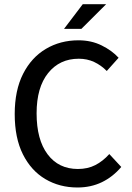

<svg xmlns="http://www.w3.org/2000/svg" viewBox="-20 -853 609 886"><path d="M337.4 12.2Q254.9 12.2 189.2 -26.6Q123.5 -65.4 85.7 -140.9Q47.9 -216.3 47.9 -326.7Q47.9 -436 86.4 -512Q125 -587.9 191.7 -627.4Q258.3 -667 342.3 -667Q401.4 -667 449.2 -643.3Q497.1 -619.6 527.3 -586.4L472.7 -525.4Q446.8 -551.8 414.6 -566.9Q382.3 -582 343.3 -582Q255.4 -582 202.1 -515.9Q148.9 -449.7 148.9 -330.1Q148.9 -208.5 199.7 -140.9Q250.5 -73.2 339.4 -73.2Q384.8 -73.2 419.7 -91.1Q454.6 -108.9 484.4 -142.1L539.6 -82.5Q500.5 -36.6 450 -12.2Q399.4 12.2 337.4 12.2ZM275.4 -719.7 361.8 -833.5H469.7L355.5 -719.7Z"/></svg>

Font: Varta Light SemiBold
Style: Regular
Weight: 600
Version: Version 1.004